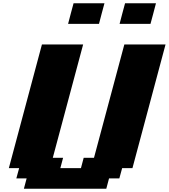

<svg xmlns="http://www.w3.org/2000/svg" viewBox="-20 -1145 1024 1165"><path d="M125 0H625L641.6 -62.5H704.1L721.2 -125H783.7L984.4 -875H734.4L550.3 -187.5H487.8L471.2 -125H346.2L362.8 -187.5H300.3L484.4 -875H234.4L33.7 -125H96.2L79.1 -62.5H141.6ZM705.6 -1000H893.1Q898.9 -1020.5 909.9 -1062.5Q920.9 -1104.5 926.3 -1125H738.8Q732.9 -1104 721.9 -1062.3Q710.9 -1020.5 705.6 -1000ZM393.1 -1000H580.6Q585.9 -1020.5 596.9 -1062.3Q607.9 -1104 613.8 -1125H426.3Q420.4 -1104 409.4 -1062.3Q398.4 -1020.5 393.1 -1000Z"/></svg>

Font: Faithful 32x
Style: BoldOblique
Weight: 400
Foundry: Faithful Resource Pack
Version: Version 1.0; January 27, 2023